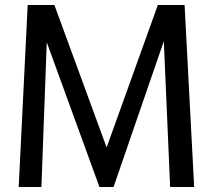

<svg xmlns="http://www.w3.org/2000/svg" viewBox="-20 -752 856 772"><path d="M55.2 0 91.3 -731.9H198.7L408.7 -159.2L614.7 -731.9H722.2L760.7 0H664.1L638.7 -586.4L436.5 0H379.9L168 -582L146.5 0Z"/></svg>

Font: Coda
Style: Regular
Weight: 400
Designer: vernon adams
Foundry: vernon adams
Version: Version 2.001; ttfautohint (v0.8) -r 50 -G 200 -x